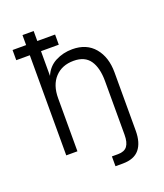

<svg xmlns="http://www.w3.org/2000/svg" viewBox="-155 -812 909 1065"><g transform="rotate(-20 300.0 -280.0)"><path d="M105 0V-591H25V-651H105V-710H171V-651H276V-591H171V-445Q192 -495 237.5 -518.5Q283 -542 337 -542Q421 -542 467.5 -486.5Q514 -431 514 -341V3Q514 74 482.5 112Q451 150 384 150H341V92H377Q415 92 431.5 70Q448 48 448 3V-313Q448 -392 418 -435.5Q388 -479 322 -479Q253 -479 212 -435Q171 -391 171 -313V0Z"/></g></svg>

Font: Geist Mono Light
Style: Regular
Weight: 300
Monospace: yes
Designer: Basement.studio, Andrés Briganti, Mateo Zaragoza
Foundry: Basement.studio, Vercel, Andrés Briganti, Guido Ferreyra, Mateo Zaragoza
Version: Version 1.500; ttfautohint (v1.8.4.7-5d5b)